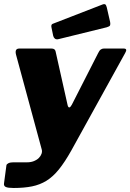

<svg xmlns="http://www.w3.org/2000/svg" viewBox="-32 -772 649 957"><path d="M36 165Q8 165 -3 160Q-14 155 -12 142L0 52Q1 46 10 41.5Q19 37 35 37H104Q122 37 137 31Q152 25 161.5 15.5Q171 6 175 -5.5Q179 -17 176 -27L48 -499Q40 -530 64 -530H225Q242 -530 245 -516L305 -248Q308 -236 313.5 -236.5Q319 -237 326 -250L457 -507Q463 -520 470 -525Q477 -530 485 -530H585Q605 -530 592 -508L323 -21Q291 36 261.5 72.5Q232 109 199.5 129Q167 149 127.5 157Q88 165 36 165ZM500 -736 517 -662Q519 -651 516.5 -645.5Q514 -640 500 -636L260 -577Q248 -574 241.5 -579.5Q235 -585 233 -594L225 -633Q221 -649 230 -653L480 -750Q487 -753 492 -750.5Q497 -748 500 -736Z"/></svg>

Font: Libre Franklin ExtraBold
Style: Italic
Weight: 800
Italic angle: -8°
Designer: Pablo Impallari, Rodrigo Fuenzalida, Nhung Nguyen
Foundry: Impallari Type
Version: Version 3.000